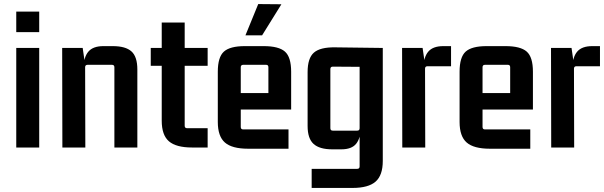

<svg xmlns="http://www.w3.org/2000/svg" viewBox="-20 -726 2973 945"><path d="M173 0H60V-490H173ZM173 -568H60V-669H173Z M489 -499H535Q598 -499 627 -473Q656 -447 656 -384V0H543V-395Q543 -407 531 -407H411Q399 -407 399 -395L400 0H287L286 -490H387L399 -407L392 -394Q392 -445 415 -472Q438 -499 489 -499Z M1002 -490V-402H879L889 -412V-107Q889 -95 901 -95H1002V0H925Q847 0 811.5 -30.5Q776 -61 776 -132V-412L786 -402H722V-490H786L776 -480V-615H889V-480L879 -490Z M1400 6H1201Q1122 6 1087 -24.5Q1052 -55 1052 -126V-373Q1052 -445 1082 -472Q1112 -499 1185 -499H1278Q1352 -499 1382.5 -472Q1413 -445 1413 -373V-187H1152V-268H1301V-395Q1301 -407 1290 -407H1177Q1165 -407 1165 -395V-101Q1165 -89 1177 -89H1400ZM1188 -552H1270L1365 -705L1251 -706Z M1750 -95V-411L1762 -397L1618 -398Q1606 -398 1606 -386V-95Q1606 -83 1618 -83H1738Q1750 -83 1750 -95ZM1738 105Q1750 105 1750 93V-83L1755 -96Q1755 -46 1733 -18.5Q1711 9 1660 9H1615Q1553 9 1523.5 -17.5Q1494 -44 1494 -106V-371Q1494 -440 1525 -467Q1556 -494 1629 -493L1864 -490V66Q1864 137 1828.5 168Q1793 199 1715 199H1514V105Z M2162 -499H2200V-400H2084Q2072 -400 2072 -388L2073 0H1960L1959 -490H2060L2072 -407L2065 -394Q2065 -445 2088 -472Q2111 -499 2162 -499Z M2590 6H2391Q2312 6 2277 -24.5Q2242 -55 2242 -126V-373Q2242 -445 2272 -472Q2302 -499 2375 -499H2468Q2542 -499 2572.5 -472Q2603 -445 2603 -373V-187H2342V-268H2491V-395Q2491 -407 2480 -407H2367Q2355 -407 2355 -395V-101Q2355 -89 2367 -89H2590Z M2895 -499H2933V-400H2817Q2805 -400 2805 -388L2806 0H2693L2692 -490H2793L2805 -407L2798 -394Q2798 -445 2821 -472Q2844 -499 2895 -499Z"/></svg>

Font: Gemunu Libre ExtraLight
Style: Bold
Weight: 700
Version: Version 1.100